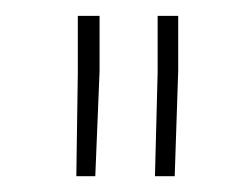

<svg xmlns="http://www.w3.org/2000/svg" viewBox="-20 -770 302 242"><path d="M105.5 -680.2 100.1 -547.9H76.2L78.1 -678.7V-750H105.5ZM204.6 -680.2 200.2 -547.9H175.3L178.7 -678.7V-750H204.6Z"/></svg>

Font: Robert Sans Thin
Style: Regular
Weight: 100
Designer: Christian Robertson (extended by Adam Twardoch)
Foundry: Google
Version: Version 12.135;April 2, 2019;FontCreator 11.5.0.2425 64-bit;